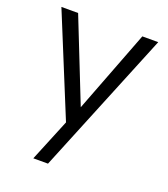

<svg xmlns="http://www.w3.org/2000/svg" viewBox="-130 -592 773 885"><g transform="rotate(20 256.5 -150.0)"><path d="M416 -500H494L208 200H136L221 -7L19 -500H101L261 -96Z"/></g></svg>

Font: Albert Sans
Style: Regular
Weight: 400
Designer: Andreas Rasmussen
Foundry: a.Foundry
Version: Version 1.025